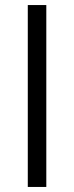

<svg xmlns="http://www.w3.org/2000/svg" viewBox="-20 -740 294 760"><path d="M90 0V-720H163.3V0Z"/></svg>

Font: Hauora
Style: Regular
Weight: 400
Designer: Wayne Shih
Foundry: WCYS
Version: Version 1.001